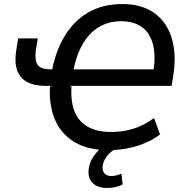

<svg xmlns="http://www.w3.org/2000/svg" viewBox="-20 -734 921 950"><path d="M515 9Q417 9 350.5 -30Q284 -69 253 -139.5Q222 -210 227 -306L240 -309H207Q151 -309 115 -328Q79 -347 65 -385.5Q51 -424 60 -483L70 -544H167L157 -484Q151 -434 167 -412.5Q183 -391 229 -391H256L235 -374Q250 -457 280.5 -520Q311 -583 356 -626.5Q401 -670 458 -692Q515 -714 585 -714Q657 -714 710 -689Q763 -664 796 -616Q829 -568 839.5 -501Q850 -434 836 -351L829 -309H322L334 -306Q329 -232 349 -182Q369 -132 415 -106.5Q461 -81 531 -81Q588 -81 641 -97.5Q694 -114 742 -150L772 -69Q738 -43 696 -25.5Q654 -8 608 0.5Q562 9 515 9ZM579 -629Q518 -629 470 -600.5Q422 -572 389.5 -516.5Q357 -461 342 -380L326 -391H759L736 -362Q752 -450 738 -509.5Q724 -569 683.5 -599Q643 -629 579 -629ZM510 196Q462 196 437.5 170.5Q413 145 419 100Q425 59 455 23.5Q485 -12 531 -36L558 0Q540 8 525 21.5Q510 35 500.5 51.5Q491 68 488 86Q485 111 497 124Q509 137 531 137Q543 137 555 134Q567 131 581 126L587 179Q570 187 551 191.5Q532 196 510 196Z"/></svg>

Font: Nunito Sans 10pt SemiCondensed SemiBold
Style: Italic
Weight: 600
Width: 4
Italic angle: -9°
Designer: Vernon Adams
Foundry: Vernon Adams
Version: Version 3.101;gftools[0.9.27]